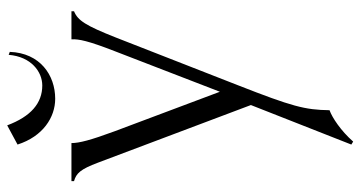

<svg xmlns="http://www.w3.org/2000/svg" viewBox="-248 -466 977 520"><g transform="rotate(-90 240.0 -205.5)"><path d="M117 263C146 230 182 206 202 199C203 132 212 98 270 -50L399 -380C431 -461 445 -483 470 -493V-500H394C395 -480 390 -455 362 -383L252 -98L145 -383C121 -448 113 -479 113 -500H10V-493C31 -487 42 -476 60 -428L216 -14L109 258ZM109 -646 161 -674C185 -610 221 -579 269 -579C306 -579 347 -609 352 -670L360 -667C357 -585 297 -544 233 -544C183 -544 131 -577 109 -646Z"/></g></svg>

Font: Sinistre
Style: Regular
Weight: 400
Designer: Jules Durand
Foundry: Collletttivo
Version: Version 69.420;Glyphs 3.2 (3217)